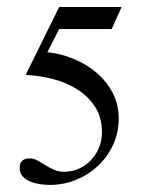

<svg xmlns="http://www.w3.org/2000/svg" viewBox="-20 -519 417 548"><path d="M298.8 -436H148.9L115.2 -370.1Q152.8 -366.2 189.5 -351.3Q226.1 -336.4 254.9 -312Q283.7 -287.6 301.3 -254.4Q318.8 -221.2 318.8 -180.2Q318.8 -140.1 302.7 -105.5Q286.6 -70.8 259.5 -45.4Q232.4 -20 196.8 -5.6Q161.1 8.8 122.1 8.8Q110.8 8.8 95.9 6.8Q81.1 4.9 67.9 -0.2Q54.7 -5.4 45.4 -14.9Q36.1 -24.4 36.1 -40Q36.1 -54.2 43.7 -60.5Q51.3 -66.9 64.9 -66.9Q76.2 -66.9 86.9 -61Q97.7 -55.2 109.1 -47.9Q120.6 -40.5 133.8 -34.7Q147 -28.8 163.1 -28.8Q186 -28.8 205.8 -37.8Q225.6 -46.9 240 -62.3Q254.4 -77.6 262.7 -97.9Q271 -118.2 271 -141.1Q271 -184.6 250.7 -215.1Q230.5 -245.6 198.7 -265.1Q167 -284.7 128.4 -294.2Q89.8 -303.7 53.2 -305.2L148.9 -499H327.1Z"/></svg>

Font: Scheherazade Rohingya
Style: Regular
Weight: 400
Designer: SIL International
Foundry: SIL International
Version: Version 2.000 (build 440/429)